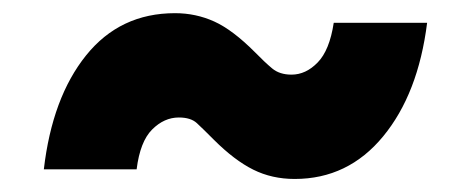

<svg xmlns="http://www.w3.org/2000/svg" viewBox="-20 -442 710 293"><path d="M46.9 -183.6Q59.6 -293 111.3 -357.4Q163.1 -421.9 247.1 -421.9Q278.8 -421.9 306.9 -409.2Q335 -396.5 369.1 -362.3Q383.8 -347.2 395.3 -337.6Q406.7 -328.1 424.8 -328.1Q446.8 -328.1 464.8 -346.7Q482.9 -365.2 489.3 -407.2H631.8Q618.2 -298.8 564.7 -233.9Q511.2 -168.9 429.7 -168.9Q395 -168.9 366.5 -183.1Q337.9 -197.3 306.6 -228.5Q289.6 -245.6 280.3 -254.2Q271 -262.7 252.9 -262.7Q230.5 -262.7 212.2 -244.4Q193.8 -226.1 188.5 -183.6Z"/></svg>

Font: Inter Tight Black
Style: Italic
Weight: 900
Italic angle: -9.39999°
Designer: Rasmus Andersson
Foundry: rsms
Version: Version 3.004; ttfautohint (v1.8.4.7-5d5b)